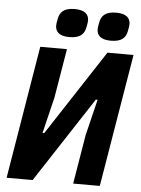

<svg xmlns="http://www.w3.org/2000/svg" viewBox="-60 -958 739 1005"><g transform="rotate(5 309.5 -455.5)"><path d="M13.1 0H149.9L442.8 -448.2H452.1L405.9 -258.9L362.9 0H502.8L619 -698.2H481.9L188.9 -250H180L225.9 -438.9L269.2 -698.2H128.9ZM202.1 -816.1C202.1 -785.2 221.9 -762.1 275.9 -762.1C333.8 -762.1 354 -785.9 360.8 -821C365.1 -842 366.1 -850.1 366.1 -856.9C366.1 -888.1 345.9 -910.9 291.9 -910.9C234 -910.9 214.1 -887.1 207 -851.9C203.1 -831 202.1 -823.2 202.1 -816.1ZM420.1 -816.1C420.1 -785.2 440 -762.1 494 -762.1C551.8 -762.1 572.1 -785.9 578.8 -821C583.1 -842 583.8 -850.1 583.8 -856.9C583.8 -888.1 563.9 -910.9 509.9 -910.9C452.1 -910.9 431.8 -887.1 425.1 -851.9C420.8 -831 420.1 -823.2 420.1 -816.1Z"/></g></svg>

Font: Margiela Mono Italic Bold It
Style: Regular
Weight: 700
Designer: Mike Abbink, Paul van der Laan, Pieter van Rosmalen
Foundry: Bold Monday
Version: Version 2.003 2021